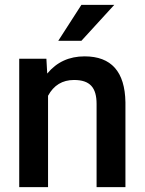

<svg xmlns="http://www.w3.org/2000/svg" viewBox="-20 -770 596 790"><path d="M219.7 -602.1H314.9L450.2 -750H314.9ZM59.1 -528.3V0H177.7V-376C201.2 -419.4 236.8 -440.9 284.7 -440.9C350.6 -440.9 377.4 -409.2 377.4 -342.3V0H496.1V-349.1C494.1 -475.1 438 -538.1 328.1 -538.1C264.6 -538.1 213.4 -514.6 174.3 -467.3L170.9 -528.3Z"/></svg>

Font: Roboto Medium
Style: Regular
Weight: 500
Designer: Google
Version: Version 2.137; 2017